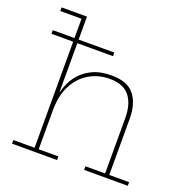

<svg xmlns="http://www.w3.org/2000/svg" viewBox="-138 -918 1015 1046"><g transform="rotate(20 369.0 -395.0)"><path d="M40 -636V-657H397V-636ZM190 -21H304V0H43V-21H166V-769H43V-790H190ZM575 -21V-342Q575 -422.5 539.2 -468.2Q503.5 -514 423 -514Q358.5 -514 305.8 -483.2Q253 -452.5 221.5 -393.2Q190 -334 190 -248L183 -354H192Q204.5 -407 235 -447.8Q265.5 -488.5 313.2 -511.8Q361 -535 425 -535Q519 -535 559 -484.8Q599 -434.5 599 -345V-21H714V0H461V-21Z"/></g></svg>

Font: Hepta Slab ExtraLight ExtraLight
Style: Regular
Weight: 250
Version: Version 1.102